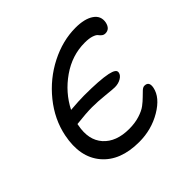

<svg xmlns="http://www.w3.org/2000/svg" viewBox="-133 -647 769 769"><g transform="rotate(-45 252.0 -262.0)"><path d="M244.1 -9.8Q137.2 -9.8 84.7 -72.3Q32.2 -134.8 53.2 -238.8Q68.4 -314 119.9 -377.7Q171.4 -441.4 242.9 -477.8Q314.5 -514.2 387.2 -514.2Q438.5 -514.2 466.3 -495.1Q494.1 -476.1 487.8 -442.9Q481 -413.1 456.1 -413.1Q447.3 -413.1 440.9 -418.2Q434.6 -423.3 430.2 -429.4Q425.8 -435.5 410.6 -440.7Q395.5 -445.8 371.1 -445.8Q299.3 -445.8 237.3 -402.6Q175.3 -359.4 142.1 -293.9Q191.9 -297.9 219.2 -297.9Q307.6 -297.9 350.1 -289.1Q368.2 -285.2 376.5 -279.3Q384.8 -273.4 382.8 -264.2Q380.4 -251.5 365.2 -242.7Q350.1 -233.9 330.1 -233.9Q319.8 -233.9 280.8 -238Q241.7 -242.2 209 -242.2Q176.3 -242.2 120.1 -235.8Q120.1 -234.9 119.6 -232.9Q119.1 -231 119.1 -230Q105 -158.7 142.3 -116.9Q179.7 -75.2 252.9 -75.2Q285.6 -75.2 312 -83.5Q338.4 -91.8 353.8 -103.5Q369.1 -115.2 380.6 -126.7Q392.1 -138.2 401.1 -146.5Q410.2 -154.8 418 -154.8Q444.3 -154.8 438 -123Q428.7 -77.6 371.3 -43.7Q314 -9.8 244.1 -9.8Z"/></g></svg>

Font: Shantell Sans Bouncy
Style: Italic
Weight: 300
Italic angle: -11.31°
Designer: Stephen Nixon, Anya Danilova, Shantell Martin
Foundry: Arrow Type
Version: Version 1.006;[9816181b4]